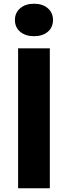

<svg xmlns="http://www.w3.org/2000/svg" viewBox="-20 -1009 363 1029"><path d="M77 -750H247V0H77ZM162 -815Q117 -815 88.5 -838.5Q60 -862 60 -902Q60 -941 88.5 -965Q117 -989 162 -989Q208 -989 236 -965Q264 -941 264 -902Q264 -862 236 -838.5Q208 -815 162 -815Z"/></svg>

Font: Unbounded Medium
Style: Regular
Weight: 500
Designer: Luke Prowse, Jean-Baptiste Morizot, Fátima Lázaro, Florian Runge
Foundry: NaN
Version: Version 1.700